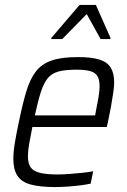

<svg xmlns="http://www.w3.org/2000/svg" viewBox="-20 -749 513 777"><path d="M203 8Q141 8 103.5 -2.5Q66 -13 50 -38.5Q34 -64 34 -106Q34 -134 40 -170.5Q46 -207 56 -254Q71 -327 86 -377.5Q101 -428 124.5 -459Q148 -490 188.5 -504Q229 -518 295 -518Q350 -518 382 -508Q414 -498 428 -475.5Q442 -453 442 -416Q442 -400 438.5 -375Q435 -350 429.5 -319.5Q424 -289 417 -256L412 -235H111Q103 -196 98 -167Q93 -138 93 -117Q93 -88 104 -72Q115 -56 142 -49.5Q169 -43 213 -43Q235 -43 260.5 -45Q286 -47 311.5 -49.5Q337 -52 357 -56L347 -6Q330 -2 306 1Q282 4 255 6Q228 8 203 8ZM121 -282H365L368 -299Q374 -328 378.5 -354.5Q383 -381 383 -400Q383 -429 373 -443Q363 -457 342 -462Q321 -467 289 -467Q246 -467 218.5 -460Q191 -453 174.5 -434Q158 -415 146 -378.5Q134 -342 121 -282ZM187 -591 188 -596 302 -729H368L427 -596V-591H387L331 -692L232 -591Z"/></svg>

Font: Saira SemiCondensed Light
Style: Italic
Weight: 300
Width: 4
Italic angle: -12°
Designer: Hector Gatti with collaboration of the Omnibus-Type team
Foundry: Omnibus-Type
Version: Version 1.101